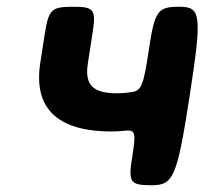

<svg xmlns="http://www.w3.org/2000/svg" viewBox="-20 -548 605 568"><path d="M327 -272C259 -272 229 -293 240 -361L253 -445C265 -520 260 -528 196 -528C131 -528 124 -520 112 -445L99 -361C77 -216 164 -159 310 -159C323 -159 335 -160 347 -161C381 -165 383 -158 371 -83C359 -8 365 0 429 0C493 0 504 -24 541 -264C578 -504 575 -528 511 -528C447 -528 438 -517 421 -405C404 -292 399 -279 366 -275C354 -273 341 -272 327 -272Z"/></svg>

Font: Asimov Print
Style: AIt
Weight: 500
Designer: Google
Version: Version 2.000980: 2014